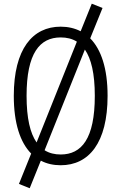

<svg xmlns="http://www.w3.org/2000/svg" viewBox="-20 -887 660 1044"><path d="M565 -366C565 -515 530 -618 470.5 -678.5L537.5 -843.5L479 -867L418.5 -717C386.5 -733.5 350 -742 310 -742C157 -742 55 -620.5 55 -366C55 -216 90 -112.5 149.5 -52L83 113L141.5 136.5L202 -13.5C234 3.5 270.5 11.5 310 11.5C463 11.5 565 -110 565 -366ZM495.5 -366C495.5 -132.5 423.5 -47 310 -47C277 -47 248 -54 222.5 -70L441.5 -617.5C476 -567.5 495.5 -487 495.5 -366ZM124.5 -366C124.5 -598.5 196.5 -683.5 310 -683.5C343 -683.5 372.5 -676.5 398 -660.5L179 -112.5C144 -162.5 124.5 -244 124.5 -366Z"/></svg>

Font: Monaspace Neon ExtraLight
Style: Regular
Weight: 200
Designer: Riley Cran & the Lettermatic Team
Foundry: Lettermatic
Version: Version 1.200 (Monaspace Neon)